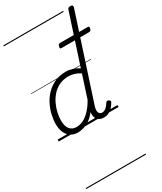

<svg xmlns="http://www.w3.org/2000/svg" viewBox="-355 -1132 1473 1748"><g transform="rotate(-30 381.5 -257.5)"><path d="M195 17Q151 17 119.5 -3.5Q88 -24 71.5 -62Q55 -100 55 -151Q55 -194 66.5 -244.5Q78 -295 102 -343.5Q126 -392 164 -431.5Q202 -471 254 -495Q306 -519 374 -519Q408 -519 443 -507.5Q478 -496 507 -476L676 -994Q680 -1006 686.5 -1010.5Q693 -1015 706 -1015Q724 -1015 728.5 -1007.5Q733 -1000 730 -988L446 -118Q432 -74 441.5 -52Q451 -30 474 -30Q491 -30 505 -38.5Q519 -47 530.5 -60.5Q542 -74 551 -89Q555 -95 562.5 -99Q570 -103 582 -96Q594 -90 595 -82Q596 -74 590 -66Q579 -46 562 -27Q545 -8 521.5 4.5Q498 17 468 17Q439 17 419 5.5Q399 -6 390 -28Q381 -50 384 -81Q384 -83 384.5 -85Q385 -87 385 -88Q352 -45 316.5 -22Q281 1 249.5 9Q218 17 195 17ZM113 -155Q113 -117 123.5 -89.5Q134 -62 155.5 -47.5Q177 -33 210 -33Q244 -33 279 -50Q314 -67 349 -103Q384 -139 417 -197L493 -432Q457 -454 428 -462Q399 -470 372 -470Q317 -470 274.5 -449.5Q232 -429 201.5 -395Q171 -361 151.5 -319.5Q132 -278 122.5 -235.5Q113 -193 113 -155ZM448 -724Q436 -724 434 -730.5Q432 -737 435 -748Q438 -759 443 -765Q448 -771 461 -771H747Q761 -771 762.5 -764Q764 -757 762 -747Q759 -736 753.5 -730Q748 -724 735 -724ZM0 490H629V500H0ZM0 -20H629V0H0ZM0 -505H629V-500H0ZM0 -1010H629V-1000H0Z"/></g></svg>

Font: Playwrite RO Guides
Style: Regular
Weight: 400
Designer: Veronika Burian, José Scaglione
Foundry: TypeTogether
Version: Version 1.003